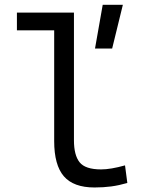

<svg xmlns="http://www.w3.org/2000/svg" viewBox="-20 -786 626 815"><path d="M381.3 9.8Q292 9.8 251 -37.8Q210 -85.4 210 -187V-657.2H51.8V-732.4H293.9V-190.4Q293.9 -127 318.1 -96.9Q342.3 -66.9 409.2 -66.9Q449.7 -66.9 510.7 -84L520.5 -9.3Q484.9 1 451.9 5.4Q418.9 9.8 381.3 9.8ZM383.3 -580.1 416 -765.6H501.5L456.1 -580.1Z"/></svg>

Font: Cascadia Mono NF SemiLight
Style: Regular
Weight: 350
Monospace: yes
Designer: Aaron Bell
Foundry: Saja Typeworks
Version: Version 2404.023; ttfautohint (v1.8.4)